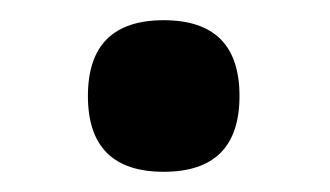

<svg xmlns="http://www.w3.org/2000/svg" viewBox="-20 -441 327 190"><path d="M142 -271Q67 -271 67 -346Q67 -421 142 -421Q217 -421 217 -346Q217 -271 142 -271Z"/></svg>

Font: Khand Black
Style: Regular
Weight: 900
Designer: Sanchit Sawaria and Jyotish Sonowal (Devanagari), Satya Rajpurohit (Latin)
Foundry: Indian Type Foundry
Version: Version 2.000;PS 1.0;hotconv 1.0.79;makeotf.lib2.5.61930